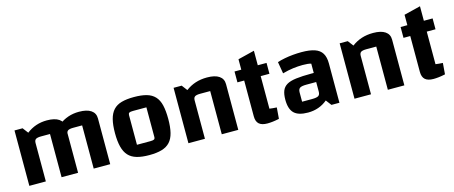

<svg xmlns="http://www.w3.org/2000/svg" viewBox="-42 -1147 3962 1674"><g transform="rotate(-15 1939.5 -309.5)"><path d="M70 0V-500H143L181 -450Q221 -481 266.5 -496.5Q312 -512 364 -512Q435 -512 472.5 -486.5Q510 -461 510 -413V0H361V-390H282Q246 -390 232.5 -380.5Q219 -371 219 -347V0ZM361 0V-500L471 -450Q511 -481 556.5 -496.5Q602 -512 654 -512Q725 -512 762.5 -486.5Q800 -461 800 -413V0H651V-390H572Q536 -390 522.5 -380.5Q509 -371 509 -347V0Z M1151 12Q1084 12 1038 -1.5Q992 -15 964 -45.5Q936 -76 923 -126.5Q910 -177 910 -250Q910 -324 923 -374.5Q936 -425 964 -455.5Q992 -486 1038 -499Q1084 -512 1151 -512Q1218 -512 1264 -499Q1310 -486 1338.5 -455.5Q1367 -425 1379 -374.5Q1391 -324 1391 -250Q1391 -177 1378.5 -126.5Q1366 -76 1338 -45.5Q1310 -15 1264 -1.5Q1218 12 1151 12ZM1069 -103H1190Q1215 -103 1224 -108.5Q1233 -114 1233 -129V-397H1112Q1087 -397 1078 -391.5Q1069 -386 1069 -371Z M1506 0V-500H1579L1617 -450Q1658 -481 1705.5 -496.5Q1753 -512 1810 -512Q1881 -512 1918.5 -486.5Q1956 -461 1956 -413V0H1807V-390H1718Q1682 -390 1668.5 -380.5Q1655 -371 1655 -347V0Z M2217 12Q2166 12 2141.5 -10Q2117 -32 2117 -79V-594L2266 -631V-108Q2281 -106 2296 -104.5Q2311 -103 2331 -102L2323 -1Q2291 6 2264.5 9Q2238 12 2217 12ZM2056 -402V-500H2345V-402Z M2584 12Q2497 12 2458.5 -25.5Q2420 -63 2420 -147Q2420 -196 2432.5 -227.5Q2445 -259 2475 -277Q2505 -295 2559.5 -302Q2614 -309 2698 -309H2750V-227H2632Q2589 -227 2573 -216.5Q2557 -206 2557 -177V-93H2646Q2689 -93 2704.5 -103Q2720 -113 2720 -141V-393Q2694 -401 2644 -401Q2602 -401 2556.5 -395Q2511 -389 2461 -375L2443 -481Q2474 -491 2510.5 -498Q2547 -505 2586 -508.5Q2625 -512 2663 -512Q2737 -512 2782 -496.5Q2827 -481 2848 -446.5Q2869 -412 2869 -355V0H2797L2759 -50Q2685 12 2584 12Z M3005 0V-500H3078L3116 -450Q3157 -481 3204.5 -496.5Q3252 -512 3309 -512Q3380 -512 3417.5 -486.5Q3455 -461 3455 -413V0H3306V-390H3217Q3181 -390 3167.5 -380.5Q3154 -371 3154 -347V0Z M3716 12Q3665 12 3640.5 -10Q3616 -32 3616 -79V-594L3765 -631V-108Q3780 -106 3795 -104.5Q3810 -103 3830 -102L3822 -1Q3790 6 3763.5 9Q3737 12 3716 12ZM3555 -402V-500H3844V-402Z"/></g></svg>

Font: Changa ExtraLight SemiBold
Style: Regular
Weight: 600
Version: Version 3.002; ttfautohint (v1.8.2)